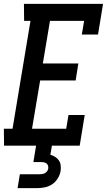

<svg xmlns="http://www.w3.org/2000/svg" viewBox="-34 -755 554 995"><path d="M-13 0 -14 -88H31L124 -647H91L90 -735H500L474 -576H390L402 -647H225L188 -426H372L358 -338H174L132 -88H309L321 -159H405L379 0ZM57 220 69 148H169Q176 148 184 147Q192 146 198.5 142.5Q205 139 210 132.5Q215 126 216 119Q217 111 215 104Q213 97 207.5 92.5Q202 88 195 86.5Q188 85 180 85H139L153 0H235L227 47Q241 51 252.5 58.5Q264 66 271.5 77Q279 88 280.5 102.5Q282 117 280 131Q277 151 265 170Q253 189 235.5 200.5Q218 212 197.5 216Q177 220 157 220Z"/></svg>

Font: Iosevka Curly Slab Semibold
Style: Italic
Weight: 600
Italic angle: -9°
Monospace: yes
Designer: Belleve Invis
Foundry: Belleve Invis
Version: Version 22.1.2; ttfautohint (v1.8.4)